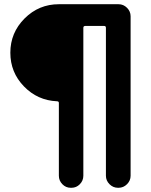

<svg xmlns="http://www.w3.org/2000/svg" viewBox="-20 -750 718 910"><path d="M250 -270Q158 -274 93.5 -340.5Q29 -407 29 -500Q29 -595 96.5 -662.5Q164 -730 259 -730H542Q565 -730 582 -713Q599 -696 599 -673V83Q599 106 582 123Q565 140 542 140H539Q516 140 499 123Q482 106 482 83V-618Q482 -627 474 -627H384Q375 -627 375 -618V83Q375 106 358.5 123Q342 140 319 140H315Q292 140 275.5 123Q259 106 259 83V-262Q259 -270 250 -270Z"/></svg>

Font: Rounded Mplus 1c Bold
Style: Bold
Weight: 700
Version: Version 1.059.20150529